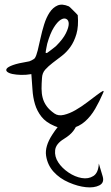

<svg xmlns="http://www.w3.org/2000/svg" viewBox="-20 -551 478 828"><path d="M214.8 -7.8Q177.7 -23.4 158.7 -47.9Q139.6 -72.3 130.9 -101.6Q122.1 -130.9 120.1 -164.1Q118.2 -197.3 115.2 -231.4Q92.8 -227.5 71.3 -228Q49.8 -228.5 33.7 -231.9Q17.6 -235.4 10.7 -241.7Q3.9 -248 9.3 -255.4Q14.6 -262.7 36.1 -270.5Q57.6 -278.3 99.6 -285.2Q105.5 -285.2 116.7 -291Q127.9 -296.9 129.9 -299.8Q136.7 -309.6 142.6 -333.5Q148.4 -357.4 154.8 -386.7Q161.1 -416 170.4 -445.8Q179.7 -475.6 193.8 -497.1Q208 -518.6 228 -527.3Q248 -536.1 277.3 -523.4Q280.3 -521.5 285.6 -516.1Q291 -510.7 296.9 -504.9Q302.7 -499 308.1 -493.7Q313.5 -488.3 315.4 -485.4Q319.3 -437.5 309.6 -404.3Q299.8 -371.1 283.2 -348.1Q266.6 -325.2 246.1 -309.6Q225.6 -293.9 207 -279.8Q188.5 -265.6 175.3 -251Q162.1 -236.3 161.1 -214.8Q159.2 -189.5 159.2 -168.5Q159.2 -147.5 164.1 -128.9Q168.9 -110.4 180.7 -93.8Q192.4 -77.1 214.8 -61.5Q231.4 -49.8 255.9 -55.7Q280.3 -61.5 305.7 -76.2Q331.1 -90.8 355.5 -109.4Q379.9 -127.9 397.5 -141.1Q415 -154.3 422.9 -158.2Q430.7 -162.1 422.9 -146.5Q409.2 -114.3 390.6 -82Q372.1 -49.8 346.7 -27.3Q321.3 -4.9 288.6 2.4Q255.9 9.8 214.8 -7.8ZM183.6 -362.3Q182.6 -357.4 179.7 -342.8Q176.8 -328.1 176.8 -323.2Q177.7 -322.3 180.2 -322.3Q182.6 -322.3 183.6 -323.2Q186.5 -325.2 192.4 -329.6Q198.2 -334 204.1 -338.4Q210 -342.8 215.3 -347.2Q220.7 -351.6 222.7 -353.5Q252 -382.8 264.2 -407.7Q276.4 -432.6 276.4 -448.2Q276.4 -463.9 266.1 -469.2Q255.9 -474.6 241.7 -465.8Q227.5 -457 211.9 -432.1Q196.3 -407.2 183.6 -362.3ZM422.9 210Q430.7 237.3 408.2 248.5Q385.7 259.8 351.1 256.3Q316.4 252.9 276.9 235.8Q237.3 218.8 210.9 189.5Q184.6 160.2 178.7 120.1Q172.9 80.1 205.1 30.3Q229.5 -7.8 251 -26.4Q272.5 -44.9 287.1 -48.3Q301.8 -51.8 309.1 -43.5Q316.4 -35.2 313.5 -20.5Q310.5 -5.9 296.9 12.7Q283.2 31.2 255.9 47.9Q220.7 69.3 217.8 96.7Q214.8 124 231 148.9Q247.1 173.8 275.4 192.9Q303.7 211.9 332.5 216.8Q361.3 221.7 382.8 208Q404.3 194.3 406.2 154.3Z"/></svg>

Font: Give You Glory
Style: Regular
Weight: 400
Designer: Kimberly Geswein
Foundry: Kimberly Geswein
Version: Version 1.002